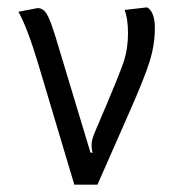

<svg xmlns="http://www.w3.org/2000/svg" viewBox="-20 -502 486 522"><path d="M319 -475 380 -482Q401 -470 401 -425.5Q401 -381 387 -335.5Q373 -290 330 -193L245 0H182L84 -328Q54 -428 30 -470L82 -480Q97 -480 106.5 -465Q116 -450 130 -405L226 -87H232Q229 -95 229 -108.5Q229 -122 238 -143Q309 -308 318.5 -341Q328 -374 328 -412Q328 -450 319 -475Z"/></svg>

Font: Ruluko
Style: Regular
Weight: 400
Designer: Ana Sanfelippo, Angelica Diaz, Meme Hernandez
Foundry: Ana Sanfelippo, Angelica Diaz y Meme Hernandez
Version: Version 1.001